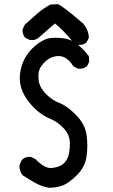

<svg xmlns="http://www.w3.org/2000/svg" viewBox="-20 -867 540 918"><path d="M121.1 -117.2Q124 -117.2 128.4 -116.7L149.9 -106Q190.4 -63.5 223.6 -63.5Q226.1 -63.5 229 -64Q265.1 -67.9 283.2 -84Q300.8 -100.6 307.1 -122.1Q314 -144.5 314 -183.1Q314 -221.7 284.7 -253.4Q254.9 -285.6 216.3 -300.8Q176.8 -316.9 140.6 -353.5Q105 -390.6 88.9 -426.8Q74.7 -459 74.7 -491.2Q74.7 -495.1 74.7 -499.5Q76.7 -535.2 87.9 -564.5Q102.5 -603.5 134.3 -635.3Q148.4 -649.4 164.1 -660.4Q179.7 -671.4 193.4 -677.2Q207 -683.1 219.5 -684.8Q231.9 -686.5 247.8 -686.5Q263.7 -686.5 287.6 -683.1Q327.6 -676.8 357.9 -648.9Q387.7 -621.6 404.8 -598.6L406.7 -572.3L396 -550.3Q386.2 -543 377.4 -540.5Q368.7 -538.1 363 -538.1Q357.4 -538.1 353 -538.6L331.1 -549.8Q310.1 -582.5 287.6 -592.8Q273.9 -599.1 259.3 -599.1Q250 -599.1 238.8 -596.4Q227.5 -593.8 216.3 -587.6Q205.1 -581.5 195.8 -571.8Q176.3 -552.7 168.9 -535.2Q163.6 -522.5 163.6 -501.5Q163.6 -493.7 164.6 -484.9Q167.5 -450.2 202.1 -415.5Q230.5 -387.2 263.2 -375Q300.8 -360.8 343.8 -316.9Q386.7 -272.9 394 -221.7Q397.5 -196.3 397.5 -170.9Q397.5 -145.5 394 -120.1Q386.7 -67.9 346.7 -28.6Q306.6 10.7 276.9 20.8Q247.1 30.8 214.8 30.8H214.4Q179.7 24.9 148.9 7.8Q118.2 -9.3 87.9 -29.3Q74.7 -46.9 72.8 -68.4Q74.7 -90.3 87.9 -105.5Q101.6 -117.2 121.1 -117.2ZM133.3 -675.3Q127.9 -675.3 121.6 -676.3L100.1 -687L99.6 -688Q87.9 -701.2 87.9 -720.7Q87.9 -723.6 88.4 -728L99.1 -749.5Q127.4 -775.4 156.7 -800.8Q186.5 -826.7 221.2 -845.2L256.8 -847.2L258.3 -846.7Q287.1 -832.5 376 -755.9Q402.8 -727.1 404.8 -688V-686.5L394 -664.6Q379.9 -652.3 360.4 -652.3Q357.4 -652.3 353 -652.8L331.5 -663.6Q278.8 -727.5 242.7 -754.9L165.5 -687.5Q151.9 -675.3 133.3 -675.3Z"/></svg>

Font: Bakudai
Style: Medium
Weight: 500
Version: Version 1.48